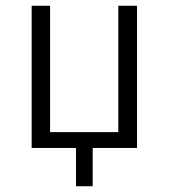

<svg xmlns="http://www.w3.org/2000/svg" viewBox="-20 -514 586 667"><path d="M244 133V0H90V-494H154V-55H391V-494H456V0H302V133Z"/></svg>

Font: Nunito Sans 7pt Condensed Light
Style: Regular
Weight: 300
Width: 3
Designer: Vernon Adams
Foundry: Vernon Adams
Version: Version 3.101;gftools[0.9.27]